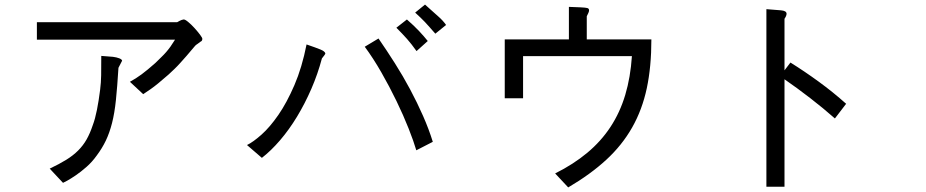

<svg xmlns="http://www.w3.org/2000/svg" viewBox="-20 -746 4040 838"><path d="M141 -649H753Q767 -657 773 -659Q779 -661 781 -661Q787 -662 801 -650.5Q815 -639 829 -623.5Q843 -608 853.5 -594Q864 -580 863 -576Q863 -567 855 -564Q847 -558 843 -555Q839 -552 836.5 -550.5Q834 -549 833 -547.5Q832 -546 829 -543Q810 -520 795 -503Q780 -486 767 -471.5Q754 -457 741.5 -445Q729 -433 716 -421Q665 -376 637.5 -357Q610 -338 605 -335L547 -389Q573 -403 598 -421.5Q623 -440 658 -471Q673 -486 684.5 -497Q696 -508 705.5 -519Q715 -530 724 -542.5Q733 -555 744 -573H141ZM422 -502 473 -498Q489 -496 500.5 -491.5Q512 -487 513 -481Q511 -476 506.5 -468.5Q502 -461 497 -450Q492 -368 486 -310Q480 -252 469 -209Q458 -166 442 -132.5Q426 -99 402 -67Q382 -39 357.5 -17.5Q333 4 311 19Q289 34 273.5 42.5Q258 51 255 52L197 -10Q239 -30 269 -48.5Q299 -67 321 -89Q343 -111 358 -137.5Q373 -164 385 -200Q395 -226 403 -266Q411 -306 417 -354Q421 -386 421.5 -417.5Q422 -449 422 -502Z M1710 -625 1756 -661Q1788 -633 1809.5 -610Q1831 -587 1847 -567L1798 -523Q1776 -554 1756.5 -576Q1737 -598 1710 -625ZM1792 -691 1835 -726Q1870 -694 1891.5 -675.5Q1913 -657 1927 -637L1880 -599Q1865 -616 1854.5 -628Q1844 -640 1834.5 -650Q1825 -660 1815 -669.5Q1805 -679 1792 -691ZM1572 -542 1632 -578Q1668 -526 1703.5 -470Q1739 -414 1770 -356Q1801 -298 1826.5 -240Q1852 -182 1869 -127L1797 -90Q1786 -128 1763.5 -185Q1741 -242 1710.5 -305Q1680 -368 1644.5 -430Q1609 -492 1572 -542ZM1318 -552Q1359 -538 1378.5 -530Q1398 -522 1400 -513Q1400 -509 1385 -491Q1367 -423 1339 -358.5Q1311 -294 1276.5 -237Q1242 -180 1202.5 -134Q1163 -88 1123 -57L1058 -113Q1085 -126 1121.5 -158.5Q1158 -191 1195 -244.5Q1232 -298 1265 -374.5Q1298 -451 1318 -552Z M2541 -574H2823Q2823 -455 2803 -361Q2783 -267 2739 -189.5Q2695 -112 2626 -48.5Q2557 15 2460 72L2403 11Q2483 -29 2543 -79Q2603 -129 2644.5 -192Q2686 -255 2709 -332Q2732 -409 2738 -501H2263V-317H2183V-574H2463V-716L2513 -714Q2535 -713 2543 -711Q2551 -709 2551 -701Q2551 -696 2548 -689.5Q2545 -683 2541 -675Z M3404 -439 3430 -473Q3491 -435 3553.5 -389.5Q3616 -344 3673 -293L3624 -229Q3573 -274 3516 -318Q3459 -362 3404 -400V69H3325V-706Q3363 -703 3388 -701Q3413 -699 3413 -686Q3413 -677 3404 -664Z"/></svg>

Font: D2Coding
Style: Regular
Weight: 400
Monospace: yes
Designer: Yong-Rak Park; Jeong-Hwan Yoon; Sang-Min Lee;
Foundry: NHN Corporation
Version: Version 1.3.2; Build 20180524